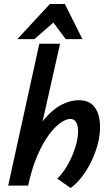

<svg xmlns="http://www.w3.org/2000/svg" viewBox="-20 -930 547 962"><path d="M334 12 267 -35Q291 -58 310.5 -89.5Q330 -121 344.5 -156.5Q359 -192 366 -225Q372 -255 371 -280Q370 -305 360.5 -319.5Q351 -334 331 -334Q311 -334 283 -314.5Q255 -295 225 -254.5Q195 -214 167.5 -151Q140 -88 121 0H59Q85 -116 121.5 -197.5Q158 -279 200 -330Q242 -381 287 -404.5Q332 -428 374 -428Q423 -428 448.5 -399.5Q474 -371 479.5 -324.5Q485 -278 474 -225Q464 -180 443.5 -134Q423 -88 395 -50Q367 -12 334 12ZM21 0 177 -711H281L121 0ZM67 -734 230 -910H305L271 -837L152 -734ZM309 -734 234 -835 230 -910H305L393 -734Z"/></svg>

Font: Ysabeau
Style: Bold Italic
Weight: 700
Italic angle: -12°
Designer: Christian Thalmann (Catharsis Fonts)
Version: Version 2.002